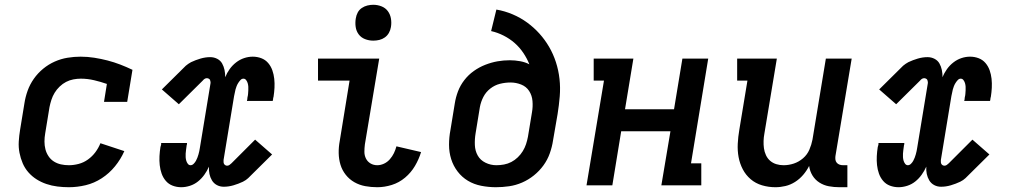

<svg xmlns="http://www.w3.org/2000/svg" viewBox="-20 -775 4240 803"><path d="M268 8Q244 8 220 5Q196 2 174 -5.5Q152 -13 133 -25Q114 -37 99 -54Q84 -71 75 -92Q66 -113 61.5 -136Q57 -159 58.5 -183.5Q60 -208 64 -232L82 -342Q86 -369 95.5 -395.5Q105 -422 121.5 -445.5Q138 -469 160.5 -487.5Q183 -506 209 -517.5Q235 -529 262.5 -533.5Q290 -538 317 -538Q346 -538 374.5 -533.5Q403 -529 430 -522Q457 -515 483 -505Q509 -495 534 -483L512 -349H415L427 -424Q401 -433 373.5 -439.5Q346 -446 318 -446Q303 -446 287 -443Q271 -440 256.5 -432.5Q242 -425 229.5 -413Q217 -401 208.5 -387Q200 -373 195 -357.5Q190 -342 187 -327L169 -217Q166 -200 166 -183Q166 -166 170 -150.5Q174 -135 183 -121.5Q192 -108 205.5 -99.5Q219 -91 235 -87.5Q251 -84 268 -84Q288 -84 309 -89.5Q330 -95 348 -108Q366 -121 379 -138.5Q392 -156 400 -176L500 -143Q485 -109 461 -79.5Q437 -50 405.5 -29.5Q374 -9 338.5 -0.5Q303 8 268 8Z M738 8Q719 8 702 1.5Q685 -5 673.5 -18.5Q662 -32 656 -49Q650 -66 648 -84.5Q646 -103 647 -122Q648 -141 651 -160Q652 -162 652.5 -165Q653 -168 654 -171Q654 -173 654 -174Q654 -175 654 -177H762Q762 -175 762 -174Q762 -173 762 -172Q761 -169 760.5 -166.5Q760 -164 760 -162Q759 -155 758 -147.5Q757 -140 756.5 -132.5Q756 -125 756.5 -117.5Q757 -110 759 -103Q761 -96 765.5 -90Q770 -84 777 -84Q784 -84 790 -90Q796 -96 799.5 -102.5Q803 -109 805.5 -115.5Q808 -122 810 -129Q812 -136 813.5 -143Q815 -150 816 -157L860 -424Q861 -428 860.5 -432.5Q860 -437 858.5 -440.5Q857 -444 853 -446Q849 -448 845 -448Q840 -448 835.5 -445Q831 -442 828 -438L728 -339L657 -401L757 -500Q762 -504 767.5 -508Q773 -512 779 -515Q798 -524 818.5 -530Q839 -536 859 -536Q875 -536 888.5 -529Q902 -522 909 -509.5Q916 -497 919 -482.5Q922 -468 922 -452Q929 -470 940.5 -486Q952 -502 967.5 -514Q983 -526 1001 -532Q1019 -538 1037 -538Q1037 -538 1037 -538Q1037 -538 1037 -538Q1056 -538 1073 -531.5Q1090 -525 1101.5 -511.5Q1113 -498 1119 -481Q1125 -464 1127 -445.5Q1129 -427 1128 -408Q1127 -389 1124 -370Q1123 -368 1122.5 -365Q1122 -362 1122 -359Q1121 -357 1121 -356Q1121 -355 1121 -353H1013Q1013 -355 1013 -356Q1013 -357 1014 -358Q1014 -361 1014.5 -363.5Q1015 -366 1015 -368Q1017 -375 1017.5 -382.5Q1018 -390 1018.5 -397.5Q1019 -405 1018.5 -412.5Q1018 -420 1016 -427Q1014 -434 1009.5 -440Q1005 -446 998 -446Q991 -446 985.5 -440Q980 -434 976 -427.5Q972 -421 969.5 -414.5Q967 -408 965 -401Q963 -394 962 -387Q961 -380 959 -373L915 -106Q915 -102 915 -97.5Q915 -93 917 -89.5Q919 -86 922.5 -84Q926 -82 930 -82Q935 -82 939.5 -85Q944 -88 948 -92L1047 -191L1118 -129L1018 -30Q1014 -26 1008 -22Q1002 -18 996 -15Q977 -6 956.5 0Q936 6 916 6Q900 6 887 -1Q874 -8 866.5 -20.5Q859 -33 856 -47.5Q853 -62 854 -78Q846 -60 834.5 -44Q823 -28 808 -16Q793 -4 774.5 2Q756 8 738 8Q738 8 738 8Q738 8 738 8Z M1558 8Q1532 8 1507.5 3.5Q1483 -1 1462 -13Q1441 -25 1426 -44Q1411 -63 1404 -86Q1397 -109 1396.5 -134.5Q1396 -160 1401 -186L1442 -438H1310V-530H1566L1506 -171Q1504 -155 1504 -140Q1504 -125 1510.5 -112Q1517 -99 1529.5 -91.5Q1542 -84 1558 -84Q1572 -84 1586 -90.5Q1600 -97 1610.5 -109Q1621 -121 1627.5 -134.5Q1634 -148 1638 -163L1741 -139Q1732 -109 1715.5 -81Q1699 -53 1674 -32Q1649 -11 1618.5 -1.5Q1588 8 1558 8ZM1541 -605Q1523 -605 1506.5 -611.5Q1490 -618 1480 -631.5Q1470 -645 1467.5 -662.5Q1465 -680 1468 -698Q1470 -711 1476 -722.5Q1482 -734 1493 -741.5Q1504 -749 1516.5 -752Q1529 -755 1541 -755Q1559 -755 1575.5 -748.5Q1592 -742 1602 -728.5Q1612 -715 1615 -697.5Q1618 -680 1615 -662Q1613 -649 1606.5 -637.5Q1600 -626 1589.5 -618.5Q1579 -611 1566.5 -608Q1554 -605 1541 -605Z M2054 8Q2023 8 1992.5 2Q1962 -4 1937 -19Q1912 -34 1894 -57.5Q1876 -81 1867 -109.5Q1858 -138 1858 -169.5Q1858 -201 1864 -232L1882 -342Q1886 -368 1895.5 -393Q1905 -418 1922 -440Q1939 -462 1961.5 -478Q1984 -494 2009.5 -504Q2035 -514 2060.5 -518.5Q2086 -523 2112 -523Q2134 -523 2155.5 -519Q2177 -515 2194 -506Q2184 -531 2168.5 -554Q2153 -577 2132.5 -595Q2112 -613 2086.5 -626Q2061 -639 2034 -645L2056 -735Q2091 -729 2124 -715Q2157 -701 2185 -680.5Q2213 -660 2236 -634.5Q2259 -609 2276.5 -579Q2294 -549 2305 -515Q2316 -481 2320 -445Q2324 -409 2321 -372Q2318 -335 2312 -298L2293 -188Q2289 -161 2279.5 -134Q2270 -107 2253 -83.5Q2236 -60 2213 -41.5Q2190 -23 2163.5 -11.5Q2137 0 2109 4Q2081 8 2054 8ZM2056 -84Q2072 -84 2088 -87Q2104 -90 2118.5 -97.5Q2133 -105 2145.5 -117Q2158 -129 2166.5 -143Q2175 -157 2180 -172Q2185 -187 2188 -203L2205 -306Q2209 -329 2207 -352.5Q2205 -376 2193 -394.5Q2181 -413 2159.5 -421.5Q2138 -430 2115 -430Q2093 -430 2071 -424.5Q2049 -419 2030.5 -404.5Q2012 -390 2001.5 -369.5Q1991 -349 1987 -327L1969 -217Q1965 -193 1966 -168.5Q1967 -144 1978 -124.5Q1989 -105 2010.5 -94.5Q2032 -84 2056 -84Q2056 -84 2056 -84Q2056 -84 2056 -84Z M2433 0 2506 -438H2463V-530H2629L2594 -318H2799L2834 -530H2942L2870 -92H2913V0H2746L2784 -226H2578L2541 0Z M3223 8Q3194 8 3167 0Q3140 -8 3119.5 -25.5Q3099 -43 3086.5 -67Q3074 -91 3069 -118Q3064 -145 3065.5 -174Q3067 -203 3072 -232L3106 -438H3063V-530H3229L3177 -217Q3174 -201 3173.5 -185.5Q3173 -170 3175 -155Q3177 -140 3183.5 -126Q3190 -112 3201 -102.5Q3212 -93 3226.5 -88.5Q3241 -84 3257 -84Q3279 -84 3300 -91Q3321 -98 3338.5 -113Q3356 -128 3365 -149Q3374 -170 3378 -191L3434 -530H3542L3474 -122Q3473 -114 3474 -107Q3475 -100 3479.5 -94.5Q3484 -89 3491 -86.5Q3498 -84 3506 -84H3524V8H3491Q3468 8 3446.5 4Q3425 0 3407 -11.5Q3389 -23 3378 -41Q3367 -59 3364 -81Q3354 -61 3339 -43.5Q3324 -26 3305 -14Q3286 -2 3265 3Q3244 8 3223 8Z M3738 8Q3719 8 3702 1.5Q3685 -5 3673.5 -18.5Q3662 -32 3656 -49Q3650 -66 3648 -84.5Q3646 -103 3647 -122Q3648 -141 3651 -160Q3652 -162 3652.5 -165Q3653 -168 3654 -171Q3654 -173 3654 -174Q3654 -175 3654 -177H3762Q3762 -175 3762 -174Q3762 -173 3762 -172Q3761 -169 3760.5 -166.5Q3760 -164 3760 -162Q3759 -155 3758 -147.5Q3757 -140 3756.5 -132.5Q3756 -125 3756.5 -117.5Q3757 -110 3759 -103Q3761 -96 3765.5 -90Q3770 -84 3777 -84Q3784 -84 3790 -90Q3796 -96 3799.5 -102.5Q3803 -109 3805.5 -115.5Q3808 -122 3810 -129Q3812 -136 3813.5 -143Q3815 -150 3816 -157L3860 -424Q3861 -428 3860.5 -432.5Q3860 -437 3858.5 -440.5Q3857 -444 3853 -446Q3849 -448 3845 -448Q3840 -448 3835.5 -445Q3831 -442 3828 -438L3728 -339L3657 -401L3757 -500Q3762 -504 3767.5 -508Q3773 -512 3779 -515Q3798 -524 3818.5 -530Q3839 -536 3859 -536Q3875 -536 3888.5 -529Q3902 -522 3909 -509.5Q3916 -497 3919 -482.5Q3922 -468 3922 -452Q3929 -470 3940.5 -486Q3952 -502 3967.5 -514Q3983 -526 4001 -532Q4019 -538 4037 -538Q4037 -538 4037 -538Q4037 -538 4037 -538Q4056 -538 4073 -531.5Q4090 -525 4101.5 -511.5Q4113 -498 4119 -481Q4125 -464 4127 -445.5Q4129 -427 4128 -408Q4127 -389 4124 -370Q4123 -368 4122.5 -365Q4122 -362 4122 -359Q4121 -357 4121 -356Q4121 -355 4121 -353H4013Q4013 -355 4013 -356Q4013 -357 4014 -358Q4014 -361 4014.5 -363.5Q4015 -366 4015 -368Q4017 -375 4017.5 -382.5Q4018 -390 4018.5 -397.5Q4019 -405 4018.5 -412.5Q4018 -420 4016 -427Q4014 -434 4009.5 -440Q4005 -446 3998 -446Q3991 -446 3985.5 -440Q3980 -434 3976 -427.5Q3972 -421 3969.5 -414.5Q3967 -408 3965 -401Q3963 -394 3962 -387Q3961 -380 3959 -373L3915 -106Q3915 -102 3915 -97.5Q3915 -93 3917 -89.5Q3919 -86 3922.5 -84Q3926 -82 3930 -82Q3935 -82 3939.5 -85Q3944 -88 3948 -92L4047 -191L4118 -129L4018 -30Q4014 -26 4008 -22Q4002 -18 3996 -15Q3977 -6 3956.5 0Q3936 6 3916 6Q3900 6 3887 -1Q3874 -8 3866.5 -20.5Q3859 -33 3856 -47.5Q3853 -62 3854 -78Q3846 -60 3834.5 -44Q3823 -28 3808 -16Q3793 -4 3774.5 2Q3756 8 3738 8Q3738 8 3738 8Q3738 8 3738 8Z"/></svg>

Font: Iosevka Slab Semibold Extended
Style: Italic
Weight: 600
Width: 7
Italic angle: -9°
Monospace: yes
Designer: Belleve Invis
Foundry: Belleve Invis
Version: Version 11.1.0; ttfautohint (v1.8.3)